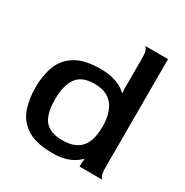

<svg xmlns="http://www.w3.org/2000/svg" viewBox="-162 -823 932 965"><g transform="rotate(30 304.5 -340.0)"><path d="M271 10Q178 10 126 -22Q74 -54 53.5 -109Q33 -164 33 -233Q33 -303 53.5 -358Q74 -413 126 -445.5Q178 -478 271 -478Q308 -478 336.5 -471.5Q365 -465 387 -453.5Q409 -442 424 -427L426 -428L424 -447V-630Q424 -662 417.5 -675.5Q411 -689 404 -690H539V-60Q539 -28 545.5 -14Q552 0 559 0H424V-25L427 -44L424 -45Q409 -29 387 -16.5Q365 -4 336 3Q307 10 271 10ZM281 -71Q326 -71 354.5 -84.5Q383 -98 398 -121.5Q413 -145 418.5 -173.5Q424 -202 424 -233Q424 -261 418 -290Q412 -319 397 -343.5Q382 -368 354 -383Q326 -398 281 -398Q209 -398 178.5 -355Q148 -312 148 -232Q148 -179 160.5 -143Q173 -107 202.5 -89Q232 -71 281 -71Z"/></g></svg>

Font: Red Rose Medium
Style: Regular
Weight: 500
Designer: Jaikishan Patel
Version: Version 2.000